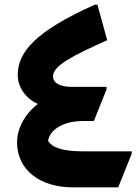

<svg xmlns="http://www.w3.org/2000/svg" viewBox="-20 -802 586 822"><path d="M340 -154C249 -154 204 -169 186 -199C191 -241 243 -284 337 -284H382L436 -419V-430H288C251 -430 207 -440 207 -475C207 -521 290 -563 439 -630L397 -782H386C129 -667 56 -578 56 -481C56 -425 94 -378 142 -357C81 -310 53 -246 53 -193C53 -72 154 0 291 0H486L544 -144V-154Z"/></svg>

Font: Kufam Arabic Latin Roman Bold
Style: Regular
Weight: 700
Designer: Wael Morcos & Artur Schmal
Version: Version 1.200;PS 001.200;hotconv 1.0.88;makeotf.lib2.5.64775